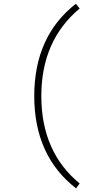

<svg xmlns="http://www.w3.org/2000/svg" viewBox="-20 -822 540 1032"><path d="M408.2 164.1 388.7 190.4Q164.1 15.6 164.1 -305.7Q164.1 -627 387.7 -801.8L408.2 -776.4Q202.1 -604.5 202.1 -305.7Q202.1 -4.9 408.2 164.1Z"/></svg>

Font: Gen Shin Gothic Monospace ExtraLight
Style: Regular
Weight: 200
Designer: [Source Han Sans]
Ryoko NISHIZUKA  (kana & ideographs); Paul D. Hunt (Latin, Greek & Cyrillic); Wenlong ZHANG  (bopomofo
Version: Version 1.002.20150607